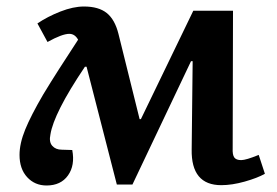

<svg xmlns="http://www.w3.org/2000/svg" viewBox="-20 -555 852 590"><path d="M387 12H339L246 -350H241Q192 -277 166 -225.5Q140 -174 135 -142Q130 -119 140.5 -107Q151 -95 170 -95L202 -94Q211 -47 189 -16Q167 15 123 15Q87 15 63.5 -10.5Q40 -36 40 -79Q40 -114 57.5 -157Q75 -200 113 -265Q136 -303 161 -342Q186 -381 220 -433Q210 -451 193 -451Q171 -451 126 -426L95 -483Q126 -504 165.5 -519.5Q205 -535 238 -535Q283 -535 308 -515Q333 -495 344 -451L409 -189H413L574 -522H696L695 -100Q694 -79 700 -71Q706 -63 721 -63Q736 -63 775 -79L794 -21Q771 -8 732 3Q693 14 660 14Q567 14 569 -96L572 -367H567Z"/></svg>

Font: Literata 7pt SemiBold
Style: Italic
Weight: 600
Italic angle: -2°
Designer: Latin by Veronika Burian and Jose Scaglione. Greek by Irene Vlachou. Cyrillic by Vera Evstafieva
Foundry: TypeTogether
Version: Version 3.002